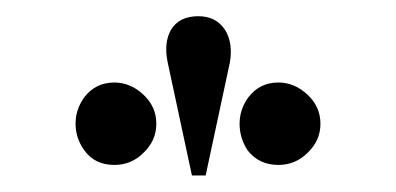

<svg xmlns="http://www.w3.org/2000/svg" viewBox="-20 -755 478 232"><path d="M228.5 -543 257.8 -679.7Q261.7 -703.1 252 -718.8Q241.2 -735.4 219.7 -735.4Q196.3 -735.4 186.5 -718.8Q177.7 -703.1 182.6 -679.7L211.9 -543ZM71.3 -605.5Q71.3 -587.9 82 -573.2Q94.7 -555.7 118.2 -555.7Q138.7 -555.7 153.3 -570.3Q168.9 -585 168.9 -605.5Q168.9 -626 153.3 -640.6Q137.7 -655.3 118.2 -655.3Q95.7 -655.3 82 -637.7Q71.3 -623 71.3 -605.5ZM269.5 -605.5Q269.5 -587.9 279.3 -573.2Q293 -555.7 316.4 -555.7Q336.9 -555.7 351.6 -570.3Q367.2 -585 367.2 -605.5Q367.2 -626 351.6 -640.6Q335.9 -655.3 316.4 -655.3Q293.9 -655.3 280.3 -637.7Q269.5 -623 269.5 -605.5Z"/></svg>

Font: Batang
Style: Regular
Weight: 400
Version: Version 2.21